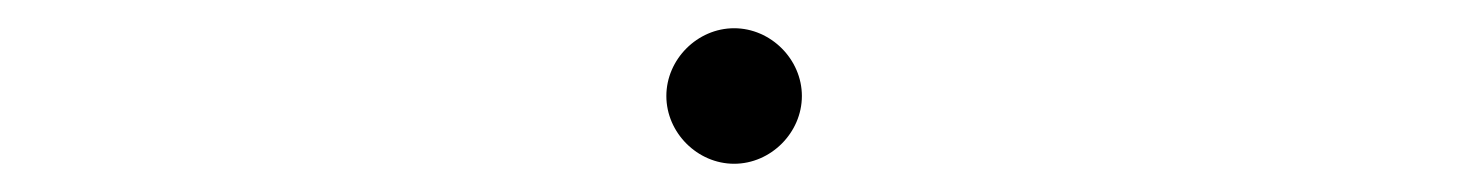

<svg xmlns="http://www.w3.org/2000/svg" viewBox="-20 -448 1040 136"><path d="M452 -380C452 -354 474 -332 500 -332C526 -332 548 -354 548 -380C548 -406 526 -428 500 -428C474 -428 452 -406 452 -380Z"/></svg>

Font: LINE Seed JP_OTF Thin
Style: Regular
Weight: 250
Designer: LY Corporation & Fontrix & Fontworks
Version: Version 1.007